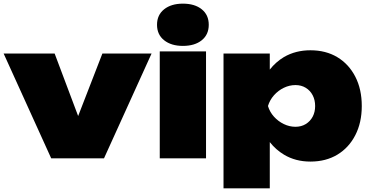

<svg xmlns="http://www.w3.org/2000/svg" viewBox="-23 -869 2033 1054"><path d="M258 0 -3 -575H277L406 -232L539 -575H809L548 0Z M854 -587H1108V0H854ZM981 -617Q917 -617 878 -648Q839 -679 839 -733Q839 -787 878 -818Q917 -849 981 -849Q1046 -849 1084.5 -818Q1123 -787 1123 -733Q1123 -679 1084.5 -648Q1046 -617 981 -617Z M1204 -575H1458V-487Q1491 -529 1536 -556Q1600 -593 1681 -593Q1766 -593 1829 -555Q1892 -517 1927.5 -448Q1963 -379 1963 -287Q1963 -196 1927.5 -127Q1892 -58 1829 -20Q1766 18 1681 18Q1599 18 1536 -20Q1491 -47 1458 -89V165H1204ZM1707 -287Q1707 -320 1693.5 -346Q1680 -372 1655.5 -387Q1631 -402 1599 -402Q1566 -402 1535 -387Q1504 -372 1481 -346Q1458 -320 1448 -287Q1458 -254 1481 -228.5Q1504 -203 1535 -188Q1566 -173 1599 -173Q1631 -173 1655.5 -188Q1680 -203 1693.5 -228.5Q1707 -254 1707 -287Z"/></svg>

Font: Bounded
Style: Regular
Weight: 900
Designer: Vlad Churkin
Version: Version 1.0